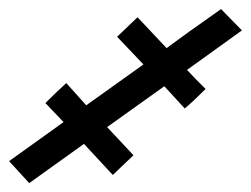

<svg xmlns="http://www.w3.org/2000/svg" viewBox="-68 -216 553 423"><path d="M-48 139 72 53 32 11Q56 -13 78 -33L122 16L248 -74L190 -135L235 -178L299 -110Q335 -137 419 -196L465 -149L344 -62L364 -41L385 -20Q357 8 339 23L294 -26Q272 -10 231 19Q190 48 168 64L226 126L181 169H180L117 101L-3 187H-4Z"/></svg>

Font: Coval
Style: Medium Italic
Weight: 500
Foundry: Context Ltd
Version: Version 001.000